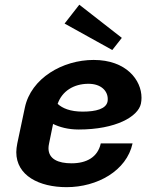

<svg xmlns="http://www.w3.org/2000/svg" viewBox="-20 -768 623 805"><path d="M250.8 -669.2 450.8 -558.3 490.8 -609.2 312.5 -748.3ZM221.7 -332.5C240 -385.8 289.2 -416.7 350.8 -416.7C405 -416.7 431.7 -385.8 431.7 -353.3C431.7 -349.2 431.7 -345.8 430.8 -341.7C424.2 -311.7 383.3 -300 326.7 -300C274.2 -300 241.7 -314.2 221.7 -332.5ZM372.5 -516.7C242.5 -516.7 110 -440 84.2 -316.7L52.5 -166.7C50 -153.3 48.3 -141.7 48.3 -130C48.3 -31.7 144.2 16.7 259.2 16.7C387.5 16.7 510.8 -51.7 535.8 -166.7H402.5C390 -109.2 343.3 -83.3 280 -83.3C224.2 -83.3 183.3 -100.8 183.3 -146.7C183.3 -152.5 184.2 -159.2 185.8 -166.7L202.5 -248.3C230 -235 265 -225 310 -225C465.8 -225 559.2 -279.2 570.8 -333.3C572.5 -341.7 573.3 -350 573.3 -358.3C573.3 -431.7 510 -516.7 372.5 -516.7Z"/></svg>

Font: BoonHome
Style: Bold Oblique
Weight: 700
Italic angle: -12°
Designer: Sungsit Sawaiwan
Foundry: Sungsit Sawaiwan
Version: Version 0.2